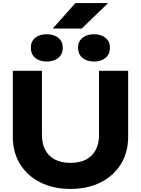

<svg xmlns="http://www.w3.org/2000/svg" viewBox="-20 -1209 914 1245"><path d="M252 -332Q252 -277 273.5 -236.5Q295 -196 336 -174.5Q377 -153 437 -153Q497 -153 538 -174.5Q579 -196 600.5 -236.5Q622 -277 622 -332V-750H811V-323Q811 -221 764 -145Q717 -69 633 -26.5Q549 16 437 16Q325 16 241 -26.5Q157 -69 110 -145Q63 -221 63 -323V-750H252ZM283 -810Q236 -810 208 -834Q180 -858 180 -900Q180 -940 208 -963.5Q236 -987 283 -987Q330 -987 358.5 -963.5Q387 -940 387 -900Q387 -858 358.5 -834Q330 -810 283 -810ZM590 -810Q543 -810 514.5 -834Q486 -858 486 -900Q486 -940 514.5 -963.5Q543 -987 590 -987Q636 -987 664.5 -963.5Q693 -940 693 -900Q693 -858 664.5 -834Q636 -810 590 -810ZM469 -1189H681L510 -1024H322Z"/></svg>

Font: Unbounded SemiBold
Style: Regular
Weight: 600
Designer: Luke Prowse, Jean-Baptiste Morizot, Fátima Lázaro, Florian Runge
Foundry: NaN
Version: Version 1.700